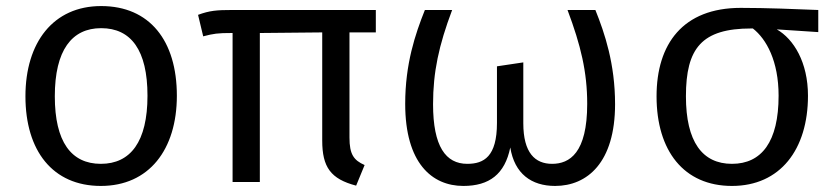

<svg xmlns="http://www.w3.org/2000/svg" viewBox="-20 -601 2756 634"><path d="M314 -581C156 -581 64 -461 64 -283C64 -103 154 13 313 13C472 13 564 -107 564 -285C564 -467 474 -581 314 -581ZM314 -508C413 -508 467 -435 467 -285C467 -133 411 -60 313 -60C215 -60 161 -133 161 -283C161 -435 217 -508 314 -508Z M1221 -494V-568H746C696 -568 672 -566 634 -552L651 -481C685 -490 699 -492 745 -492H748V0H838V-492L1044 -494V-137C1044 -49 1072 -10 1156 12L1184 -56C1148 -72 1134 -91 1134 -147V-494Z M1946 -568H1854C1898 -451 1919 -363 1919 -258C1919 -96 1861 -60 1803 -60C1747 -60 1708 -96 1708 -194V-395L1621 -382V-195C1621 -84 1578 -60 1523 -60C1452 -60 1410 -117 1410 -257C1410 -363 1429 -451 1473 -568H1383C1351 -488 1318 -390 1318 -258C1318 -63 1406 13 1510 13C1596 13 1647 -26 1665 -114C1679 -27 1735 13 1813 13C1919 13 2011 -64 2011 -257C2011 -390 1977 -491 1946 -568Z M2682 -568C2609 -571 2510 -575 2426 -575C2235 -575 2148 -456 2148 -283C2148 -103 2238 13 2397 13C2556 13 2648 -107 2648 -285C2648 -395 2601 -472 2545 -504L2682 -495ZM2397 -60C2299 -60 2245 -133 2245 -283C2245 -442 2297 -507 2461 -507H2466C2511 -472 2551 -399 2551 -285C2551 -133 2495 -60 2397 -60Z"/></svg>

Font: Glow Sans SC Normal Book
Style: Regular
Weight: 500
Designer: Ryoko NISHIZUKA (kana, bopomofo & ideographs); Paul D. Hunt (Latin, Greek & Cyrillic); Sandoll Communications, Soo-young
Version: Version 0.93